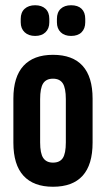

<svg xmlns="http://www.w3.org/2000/svg" viewBox="-20 -706 404 732"><path d="M182 6Q108 6 69.5 -36Q31 -78 31 -162V-330Q31 -413 69.5 -455Q108 -497 182 -497Q257 -497 295 -455Q333 -413 333 -330V-162Q333 -78 295 -36Q257 6 182 6ZM182 -86Q208 -86 219.5 -103.5Q231 -121 231 -163V-328Q231 -370 219.5 -388Q208 -406 182 -406Q156 -406 144.5 -388Q133 -370 133 -328V-163Q133 -121 145 -103.5Q157 -86 182 -86ZM114 -569Q89 -569 74 -583Q59 -597 59 -621V-634Q59 -659 74 -672.5Q89 -686 114 -686Q139 -686 153.5 -672.5Q168 -659 168 -634V-621Q168 -597 153.5 -583Q139 -569 114 -569ZM251 -569Q226 -569 211.5 -583Q197 -597 197 -621V-634Q197 -659 211.5 -672.5Q226 -686 251 -686Q277 -686 291 -672.5Q305 -659 305 -634V-621Q305 -597 291 -583Q277 -569 251 -569Z"/></svg>

Font: Sofia Sans Extra Condensed
Style: Bold
Weight: 700
Designer: Botio Nikoltchev, Ani Petrova
Foundry: lettersoup
Version: Version 4.101